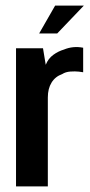

<svg xmlns="http://www.w3.org/2000/svg" viewBox="-20 -668 321 688"><path d="M37.4 0V-495H134.1L143.9 -435.8Q152.8 -458.2 170.9 -471.4Q189 -484.6 209.1 -490.4Q241.6 -504 278 -497V-409.1Q276.1 -409.8 262.6 -411.3Q249.1 -412.8 232.1 -411.6Q215 -410.4 203 -402.6Q178 -393.7 164.7 -372Q151.4 -350.3 151.4 -318.8V0ZM120.3 -548.1 177.6 -648H280.5L185 -548.1Z"/></svg>

Font: Alumni Sans Thin
Style: Regular
Weight: 100
Designer: Robert E. Leuschke
Foundry: Robert E. Leuschke
Version: Version 1.018